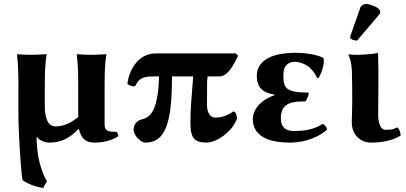

<svg xmlns="http://www.w3.org/2000/svg" viewBox="-20 -703 2030 960"><path d="M204 -248C204 -323 204 -376 213 -429L212 -432C212 -432 170 -429 135 -429C101 -429 67 -432 67 -432L65 -429C72 -373 72 -325 72 -249V-130C72 -47 84 157 93 198C121 217 156 231 196 237C201 227 207 215 215 205C199 176 163 104 163 -20C176 0 206 10 228 10C283 10 327 -10 372 -58H374C388 -7 410 10 453 10C492 10 542 0 572 -23C571 -32 568 -39 562 -44C522 -44 503 -47 503 -80V-249C503 -324 503 -376 512 -429L511 -432C511 -432 469 -429 434 -429C400 -429 366 -432 366 -432L364 -429C371 -373 371 -326 371 -250V-118C335 -88 298 -71 257 -71C222 -71 204 -108 204 -171Z M1159 -436H760C666 -436 625 -346 617 -286C618 -278 645 -268 656 -272C671 -306 692 -321 742 -321H775C771 -131 722 -114 685 -105C659 -98 648 -73 648 -55C648 -26 684 10 706 10C804 10 840 -79 840 -321H946C937 -212 932 -150 932 -92C932 -16 949 10 1013 10C1060 10 1141 -42 1165 -110C1165 -127 1158 -145 1147 -146C1108 -117 1070 -115 1057 -115C1034 -115 1015 -136 1015 -178C1015 -316 1015 -285 1018 -321H1078C1121 -321 1153 -388 1170 -424Z M1456 -394C1473 -394 1501 -386 1525 -368C1542 -354 1556 -334 1566 -313L1574 -314C1589 -341 1603 -383 1598 -411L1596 -414C1565 -430 1507 -439 1457 -439C1323 -439 1264 -390 1264 -325C1264 -261 1298 -239 1352 -230V-227C1256 -192 1244 -131 1244 -108C1244 -56 1275 10 1429 10C1515 10 1582 -24 1616 -55C1611 -69 1606 -78 1594 -84C1544 -50 1484 -48 1448 -48C1412 -48 1384 -64 1384 -111C1384 -193 1447 -196 1507 -196C1518 -210 1524 -231 1524 -240C1405 -240 1397 -265 1397 -328C1397 -386 1433 -394 1456 -394Z M1741 -261C1742 -222 1741 -173 1740 -135C1739 -115 1739 -99 1739 -88C1739 -41 1772 10 1836 10C1888 10 1940 1 1983 -25C1983 -41 1977 -59 1966 -66C1944 -55 1934 -54 1908 -54C1881 -54 1871 -90 1871 -131C1871 -161 1872 -212 1872 -272V-343C1872 -375 1870 -439 1870 -439C1855 -433 1787 -429 1768 -429C1756 -429 1730 -430 1724 -431L1722 -429C1739 -394 1740 -350 1740 -322ZM1810 -683C1799 -683 1786 -677 1782 -666L1732 -523C1731 -520 1731 -515 1731 -514C1731 -507 1753 -500 1761 -500C1765 -500 1769 -504 1772 -508L1876 -630C1880 -635 1881 -640 1881 -645C1881 -665 1830 -683 1810 -683Z"/></svg>

Font: Libertinus Sans
Style: Bold
Weight: 700
Designer: Philipp H. Poll, Khaled Hosny
Foundry: Caleb Maclennan
Version: Version 7.050;RELEASE